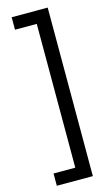

<svg xmlns="http://www.w3.org/2000/svg" viewBox="-150 -850 638 1117"><g transform="rotate(-15 169.0 -291.5)"><path d="M45 142V216H262V-799H45V-724H176V142Z"/></g></svg>

Font: Noto Sans Sinhala UI ExtraCondensed Medium
Style: Regular
Weight: 500
Width: 2
Designer: Jelle Bosma - Monotype Design Team
Foundry: Monotype Imaging Inc.
Version: Version 2.006